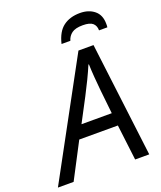

<svg xmlns="http://www.w3.org/2000/svg" viewBox="-221 -1022 947 1126"><g transform="rotate(-20 252.5 -459.0)"><path d="M-57 0 331 -714H425L513 0H425L398 -222H157L41 0ZM200 -302H389L373 -452Q369 -490 365.5 -536Q362 -582 361 -617H358Q342 -579 321 -535.5Q300 -492 277 -448ZM251 -784Q268 -856 309.5 -887Q351 -918 414 -918Q468 -918 503 -889.5Q538 -861 538 -806Q538 -801 538 -795.5Q538 -790 537 -784H485Q485 -813 467 -829Q449 -845 405 -845Q359 -845 336.5 -828.5Q314 -812 306 -784Z"/></g></svg>

Font: Noto Sans IKEA
Style: Italic
Weight: 400
Italic angle: -12°
Designer: Monotype Design Team
Foundry: Monotype Imaging Inc.
Version: Version 2.001